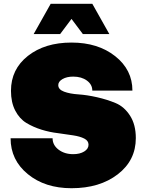

<svg xmlns="http://www.w3.org/2000/svg" viewBox="-20 -970 773 1015"><path d="M358 25Q218 25 127 -49.5Q36 -124 36 -239H258Q258 -203 289.5 -179Q321 -155 367 -155Q402 -155 425 -169Q448 -183 448 -205Q448 -226 425.5 -237.5Q403 -249 366.5 -254.5Q330 -260 287 -266Q243 -271 199.5 -284.5Q156 -298 119.5 -320Q83 -342 60.5 -385.5Q38 -429 38 -490Q38 -604 127.5 -674.5Q217 -745 358 -745Q498 -745 589 -673Q680 -601 680 -491H468Q468 -523 439.5 -544Q411 -565 367 -565Q333 -565 310.5 -552Q288 -539 288 -520Q288 -497 318.5 -485.5Q349 -474 395 -471Q440 -468 493 -456Q546 -444 591.5 -425Q637 -406 667.5 -358.5Q698 -311 698 -240Q698 -122 602.5 -48.5Q507 25 358 25ZM298 -790H158L248 -950H468L558 -790H418L358 -870Z"/></svg>

Font: Metropolitano Black
Style: Regular
Weight: 900
Designer: Fonts by Alex Slobzheninov & Chris M. Simpson / Changes by Cristiano Sobral
Foundry: Fonts by Alex Slobzheninov & Chris M. Simpson / Changes by Cristiano Sobral
Version: Version 1.00;August 30, 2020;FontCreator 13.0.0.2681 64-bit